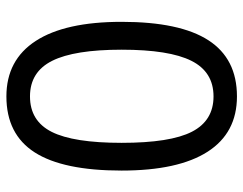

<svg xmlns="http://www.w3.org/2000/svg" viewBox="-102 -664 775 612"><g transform="rotate(-90 286.0 -357.5)"><path d="M522.9 -357.9Q522.9 -171.9 464.1 -81.1Q405.3 9.8 285.2 9.8Q168.9 9.8 108.9 -83.7Q48.8 -177.2 48.8 -357.9Q48.8 -544.4 106.7 -634.8Q164.6 -725.1 285.2 -725.1Q401.4 -725.1 462.2 -631.3Q522.9 -537.6 522.9 -357.9ZM137.2 -357.9Q137.2 -202.6 172.6 -133.8Q208 -64.9 285.2 -64.9Q363.3 -64.9 398.7 -135.5Q434.1 -206.1 434.1 -357.9Q434.1 -508.3 398.7 -579.1Q363.3 -649.9 285.2 -649.9Q207 -649.9 172.1 -580.6Q137.2 -511.2 137.2 -357.9Z"/></g></svg>

Font: NotoPenekeko
Style: Regular
Weight: 400
Designer: Monotype Design team
Foundry: Monotype Imaging Inc.
Version: Version 1.04